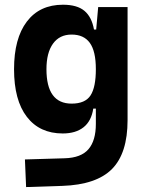

<svg xmlns="http://www.w3.org/2000/svg" viewBox="-20 -547 626 801"><path d="M88.9 233.4 84 118.2 250 113.3Q318.4 111.3 349.1 75.4Q379.9 39.6 379.9 -30.3V-93.8H369.1Q361.3 -42 328.6 -16.1Q295.9 9.8 241.7 9.8Q145.5 9.8 92 -59.6Q38.6 -128.9 38.6 -258.3Q38.6 -386.7 92 -457Q145.5 -527.3 242.7 -527.3Q301.8 -527.3 332.3 -501.7Q362.8 -476.1 372.1 -423.8H381.3L389.6 -517.6H512.2V-45.9Q512.2 92.3 447.3 158Q382.3 223.6 240.2 228.5ZM379.9 -258.3Q379.9 -333.5 354.7 -368.2Q329.6 -402.8 278.8 -402.8Q228.5 -402.8 201.2 -365Q173.8 -327.1 173.8 -258.3Q173.8 -114.7 278.8 -114.7Q335.4 -114.7 357.7 -148.9Q379.9 -183.1 379.9 -258.3Z"/></svg>

Font: Cascadia Code PL
Style: Bold
Weight: 700
Monospace: yes
Designer: Aaron Bell
Foundry: Saja Typeworks
Version: Version 2404.023; ttfautohint (v1.8.4)